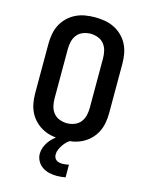

<svg xmlns="http://www.w3.org/2000/svg" viewBox="-139 -829 879 1138"><g transform="rotate(15 300.0 -259.5)"><path d="M300 8Q270 8 240 3Q210 -2 182.5 -15.5Q155 -29 133 -50.5Q111 -72 97.5 -98.5Q84 -125 78.5 -155Q73 -185 73 -215V-520Q73 -550 78.5 -580Q84 -610 97.5 -636.5Q111 -663 133 -684.5Q155 -706 182.5 -719.5Q210 -733 240 -738Q270 -743 300 -743Q330 -743 360 -738Q390 -733 417.5 -719.5Q445 -706 467 -684.5Q489 -663 502.5 -636.5Q516 -610 521.5 -580Q527 -550 527 -520V-215Q527 -185 521.5 -155Q516 -125 502.5 -98.5Q489 -72 467 -50.5Q445 -29 417.5 -15.5Q390 -2 360 3Q330 8 300 8ZM300 -93Q323 -93 345.5 -101.5Q368 -110 382.5 -128Q397 -146 402.5 -169Q408 -192 408 -215V-520Q408 -543 402.5 -566Q397 -589 382.5 -607Q368 -625 345.5 -633.5Q323 -642 300 -642Q277 -642 254.5 -633.5Q232 -625 217.5 -607Q203 -589 197.5 -566Q192 -543 192 -520V-215Q192 -192 197.5 -169Q203 -146 217.5 -128Q232 -110 254.5 -101.5Q277 -93 300 -93ZM323 224Q300 224 277 219Q254 214 234.5 201Q215 188 203.5 167Q192 146 192 123Q192 103 199 84Q206 65 217.5 48.5Q229 32 244 18.5Q259 5 276 -6L279 -8H353V0Q339 7 327 18.5Q315 30 306 43.5Q297 57 290.5 72Q284 87 284 103Q284 113 288 122Q292 131 300 136.5Q308 142 317.5 144Q327 146 337 146Q347 146 357 144.5Q367 143 376 141V219Q363 221 349.5 222.5Q336 224 323 224Z"/></g></svg>

Font: Iosevka Aile
Style: Bold
Weight: 700
Designer: Belleve Invis
Foundry: Belleve Invis
Version: Version 28.0.1; ttfautohint (v1.8.4)